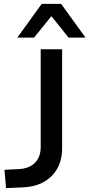

<svg xmlns="http://www.w3.org/2000/svg" viewBox="-20 -958 459 986"><path d="M11 8 3 -86 84 -90Q116 -93 139.5 -106.5Q163 -120 176 -144.5Q189 -169 189 -203V-705H299V-197Q299 -138 275 -94Q251 -50 206.5 -24.5Q162 1 101 4ZM69 -765 194 -938H294L419 -765H332L244 -875L155 -765Z"/></svg>

Font: Nunito Sans 8pt SemiBold
Style: Regular
Weight: 600
Version: Version 3.101;gftools[0.9.27]